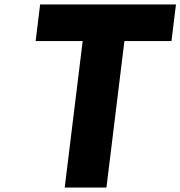

<svg xmlns="http://www.w3.org/2000/svg" viewBox="-20 -845 813 865"><path d="M140.6 -660H352.5L271.5 0H459.5L540.5 -660H752.5L772.8 -825H160.8Z"/></svg>

Font: Hussar
Style: BdSuprExtOblOne
Weight: 700
Foundry: Cannot Into Space Fonts
Version: Version 2.00